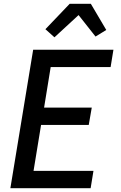

<svg xmlns="http://www.w3.org/2000/svg" viewBox="-20 -999 640 1019"><path d="M35 0 156 -735H582L567 -643H249L214 -428H467L451 -336H198L158 -92H476L461 0ZM269 -801 221 -844 350 -979H462L544 -840L487 -805L397 -919Z"/></svg>

Font: Iosevka Aile Semibold
Style: Italic
Weight: 600
Italic angle: -9°
Designer: Belleve Invis
Foundry: Belleve Invis
Version: Version 31.1.0; ttfautohint (v1.8.4)